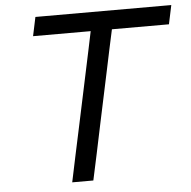

<svg xmlns="http://www.w3.org/2000/svg" viewBox="-51 -764 811 815"><g transform="rotate(-5 354.0 -356.5)"><path d="M224 0Q236.5 -59.5 248 -114Q259.5 -169 274 -235.5L322 -461.5Q332 -509.5 341 -551Q349.5 -592 358 -632.5H112.5L129.5 -713H708.5L691.5 -632.5H448.5Q439.5 -592 430.8 -550.8Q422 -509.5 412 -461.5L364 -235.5Q350 -169 338.5 -114Q326.5 -59 314 0Z"/></g></svg>

Font: Heraclito
Style: Italic
Weight: 400
Italic angle: -12°
Designer: Kostas Bartsokas (font) & Cristiano Sobral (main changes)
Foundry: Kostas Bartsokas (font) & Cristiano Sobral (main changes)
Version: Version 1.00;July 8, 2020;FontCreator 13.0.0.2655 64-bit